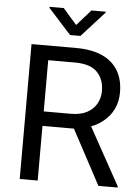

<svg xmlns="http://www.w3.org/2000/svg" viewBox="-60 -961 737 1008"><g transform="rotate(5 308.0 -457.0)"><path d="M317.9 -710.9Q397.9 -710.9 453.6 -686.5Q509.3 -662.1 538.3 -614.5Q567.4 -566.9 567.4 -497.6Q567.4 -448.7 547.6 -408.7Q527.8 -368.7 490.7 -340.3Q453.6 -312 402.3 -298.3L376 -288.1H155.3V-364.3H320.3Q371.1 -364.3 404.8 -382.3Q438.5 -400.4 455.3 -430.7Q472.2 -460.9 472.2 -497.6Q472.2 -559.6 435.5 -596.9Q398.9 -634.3 317.9 -634.3H177.2V0H82.5V-710.9ZM324.7 -322.3H423.8L598.6 -5.9V0H497.1ZM455.6 -909.2 334.5 -775.9H279.8L159.7 -908.7V-914.1H234.4L307.1 -831.1L380.4 -914.1H455.6Z"/></g></svg>

Font: Heebo
Style: Regular
Weight: 400
Designer: Oded Ezer
Foundry: Ezer Type House
Version: Version 3.100